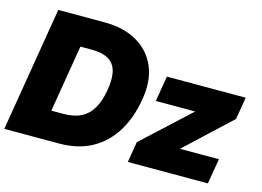

<svg xmlns="http://www.w3.org/2000/svg" viewBox="-99 -906 1477 1084"><g transform="rotate(15 639.5 -364.0)"><path d="M316.4 0H81.5L109.4 -168H299.3Q357.9 -168 399.4 -188.2Q440.9 -208.5 467 -252Q493.2 -295.4 503.9 -363.3Q515.6 -432.1 503.7 -475.6Q491.7 -519 455.8 -539.3Q419.9 -559.6 359.4 -559.6H171.4L199.2 -727.5H387.7Q500 -727.5 578.4 -682.9Q656.7 -638.2 691.7 -556.4Q726.6 -474.6 707.5 -363.3Q689.5 -252.4 639.6 -170.9Q589.8 -89.4 509.3 -44.7Q428.7 0 316.4 0ZM320.3 -727.5 199.7 0H-2.4L118.2 -727.5ZM719.7 0 739.7 -121.1 1011.7 -372.1V-373.5H783.2L808.1 -522.5H1268.6L1247.1 -392.6L986.3 -149.4L985.8 -147.9H1212.4L1187.5 0Z"/></g></svg>

Font: Inter 28pt Black
Style: Italic
Weight: 900
Italic angle: -9.3988°
Designer: Rasmus Andersson
Foundry: rsms
Version: Version 4.001;git-66647c0bb